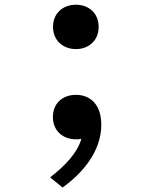

<svg xmlns="http://www.w3.org/2000/svg" viewBox="-20 -586 660 833"><path d="M310.5 18.5C318 18.5 325.5 18 333 16.5C315.5 76.5 266 130 197.5 183.5L251.5 227.5C339 165 419.5 70 419.5 -44.5C419.5 -134 370.5 -174.5 309.5 -174.5C253 -174.5 209.5 -139 209.5 -78.5C209.5 -19 252 18.5 310.5 18.5ZM210 -469.5C210 -409.5 254.5 -373 309.5 -373C364 -373 408 -409.5 408 -469.5C408 -530 364 -565.5 309.5 -565.5C254.5 -565.5 210 -530 210 -469.5Z"/></svg>

Font: Monaspace Argon Medium
Style: Regular
Weight: 500
Designer: Riley Cran & the Lettermatic Team
Foundry: Lettermatic
Version: Version 1.000 (Monaspace Argon)